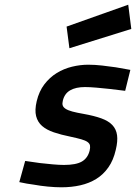

<svg xmlns="http://www.w3.org/2000/svg" viewBox="-20 -785 578 816"><path d="M512 -399Q478 -403 446 -407Q419 -410 390 -412.5Q361 -415 341 -415Q302 -415 278 -401Q254 -387 247 -357Q244 -345 246.5 -337Q249 -329 259 -322.5Q269 -316 287.5 -311Q306 -306 335 -301Q380 -293 410.5 -282Q441 -271 457.5 -253.5Q474 -236 477.5 -210.5Q481 -185 472 -148Q462 -104 440.5 -73.5Q419 -43 389 -24.5Q359 -6 321.5 2.5Q284 11 241 11Q215 11 183.5 8Q152 5 125 0Q93 -4 62 -11L87 -101Q119 -96 150 -92Q176 -89 204 -86.5Q232 -84 252 -84Q303 -84 328 -98.5Q353 -113 361 -145Q364 -158 362.5 -166.5Q361 -175 352 -181.5Q343 -188 325.5 -193Q308 -198 280 -204Q240 -212 209 -222.5Q178 -233 159 -249.5Q140 -266 133.5 -291.5Q127 -317 136 -355Q146 -397 168.5 -426.5Q191 -456 221 -474.5Q251 -493 286 -501.5Q321 -510 355 -510Q383 -510 414 -506.5Q445 -503 472 -499Q503 -494 534 -488ZM525 -765 538 -662 275 -580 263 -672Z"/></svg>

Font: Panefresco 750wt
Style: Italic
Weight: 750
Foundry: Campivisivi & Chank Co
Version: Version 1.000